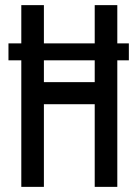

<svg xmlns="http://www.w3.org/2000/svg" viewBox="-20 -728 534 748"><path d="M13 -493V-559H63V-708H151V-559H349V-708H437V-559H482V-493H437V0H349V-322H151V0H63V-493ZM151 -493V-408H349V-493Z"/></svg>

Font: Foldit Thin
Style: Regular
Weight: 400
Version: Version 1.003